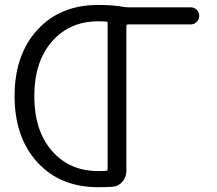

<svg xmlns="http://www.w3.org/2000/svg" viewBox="-20 -783 894 790"><path d="M500 -80.1Q500 -54.7 483.9 -35.6Q467.8 -16.6 443.4 -14.6Q416 -12.7 384.8 -12.7Q227.5 -12.7 133.8 -115.2Q40 -217.8 40 -387.7Q40 -557.6 133.8 -660.2Q227.5 -762.7 384.8 -762.7Q445.3 -762.7 493.2 -753.9Q500 -752.9 507.8 -752.9H764.6Q779.3 -752.9 789.6 -742.7Q799.8 -732.4 799.8 -717.8Q799.8 -703.1 789.6 -692.9Q779.3 -682.6 764.6 -682.6H507.8Q500 -682.6 500 -675.8ZM416 -80.1Q422.9 -80.1 422.9 -87.9V-687.5Q422.9 -694.3 416 -694.3Q404.3 -695.3 384.8 -695.3Q265.6 -695.3 193.4 -611.8Q121.1 -528.3 121.1 -387.2Q121.1 -246.1 193.4 -162.6Q265.6 -79.1 384.8 -79.1Q404.3 -79.1 416 -80.1Z"/></svg>

Font: Gen Jyuu Gothic P Normal
Style: Regular
Weight: 300
Designer: [Source Han Sans]
Ryoko NISHIZUKA  (kana & ideographs); Paul D. Hunt (Latin, Greek & Cyrillic); Wenlong ZHANG  (bopomofo
Version: Version 1.002.20150607